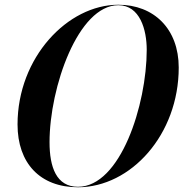

<svg xmlns="http://www.w3.org/2000/svg" viewBox="-20 -780 774 810"><path d="M309 10C532 10 734 -212 734 -495C734 -658 629.5 -760 479 -760C266 -760 54 -538 54 -255C54 -92 148.5 10 309 10ZM479 -758C570.5 -758 599 -654.5 599 -570C599 -338 488 8 309 8C217.5 8 189 -75.5 189 -180C189 -412 310 -758 479 -758Z"/></svg>

Font: Bodoni* 96pt Medium
Style: Italic
Weight: 500
Italic angle: -13°
Version: Version 2.3